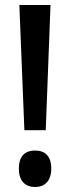

<svg xmlns="http://www.w3.org/2000/svg" viewBox="-20 -734 279 764"><path d="M162 -216 181 -714H57L77 -216ZM55 -63C55 -15 79 10 120 10C158 10 184 -14 184 -63C184 -112 160 -135 120 -135C77 -135 55 -110 55 -63Z"/></svg>

Font: Noto Sans Display Condensed Medium
Style: Regular
Weight: 500
Width: 3
Designer: Monotype Design Team
Foundry: Monotype Imaging Inc.
Version: Version 1.900